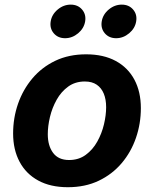

<svg xmlns="http://www.w3.org/2000/svg" viewBox="-20 -783 654 814"><path d="M267.8 10.7Q194 10.7 142.2 -17.6Q90.3 -45.8 63 -97.2Q35.6 -148.5 35.6 -217.2Q35.6 -283 56.5 -343.2Q77.5 -403.4 117.4 -450.7Q157.3 -498 214.6 -525.4Q272 -552.7 345.1 -552.7Q418.6 -552.7 470.6 -524.6Q522.5 -496.5 549.9 -445.1Q577.2 -393.8 577.2 -324.6Q577.2 -258.7 556.4 -198.5Q535.7 -138.2 495.7 -91.1Q455.7 -43.9 398.3 -16.6Q341 10.7 267.8 10.7ZM272.9 -104.6Q313.8 -104.6 343.5 -126.5Q373.3 -148.3 392.4 -182.7Q411.6 -217.1 420.8 -256Q430 -294.9 430 -328.7Q430 -361.5 420 -385.9Q410 -410.3 390.1 -423.9Q370.2 -437.5 339.7 -437.5Q298.9 -437.5 269.1 -415.9Q239.3 -394.3 220.2 -360.1Q201 -325.8 191.8 -287.1Q182.6 -248.3 182.6 -214Q182.6 -165.1 205.1 -134.9Q227.6 -104.6 272.9 -104.6ZM472.4 -621Q442.2 -621 424.3 -641.9Q406.5 -662.8 411.3 -692.3Q416.1 -721.8 441 -742.6Q465.9 -763.4 496.2 -763.4Q526.4 -763.4 544.3 -742.6Q562.2 -721.8 557.3 -692.3Q552.5 -662.8 527.5 -641.9Q502.6 -621 472.4 -621ZM256 -621Q225.8 -621 207.9 -641.9Q190.1 -662.8 194.9 -692.3Q199.7 -721.8 224.6 -742.6Q249.5 -763.4 279.8 -763.4Q310 -763.4 327.9 -742.6Q345.8 -721.8 341 -692.3Q336.1 -662.8 311.2 -641.9Q286.2 -621 256 -621Z"/></svg>

Font: Inter
Style: Italic
Weight: 400
Italic angle: -9.3988°
Designer: Rasmus Andersson
Foundry: rsms
Version: Version 4.001;git-66647c0bb